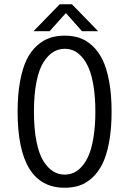

<svg xmlns="http://www.w3.org/2000/svg" viewBox="-20 -874 610 905"><path d="M442.5 -727H366.5L290.5 -812.5L214 -727H138L261.5 -854H319ZM285 11Q63 11 63 -348Q63 -429 74.8 -491.8Q86.5 -554.5 106.5 -594.5Q126.5 -634.5 155.5 -660Q184.5 -685.5 216 -695.8Q247.5 -706 285 -706Q322.5 -706 353.8 -695.8Q385 -685.5 413.8 -659.8Q442.5 -634 462.5 -594.2Q482.5 -554.5 494.2 -491.8Q506 -429 506 -348Q506 -266.5 494.2 -203.8Q482.5 -141 462.5 -101Q442.5 -61 413.8 -35.2Q385 -9.5 353.8 0.8Q322.5 11 285 11ZM285 -51Q307.5 -51 327.5 -59.8Q347.5 -68.5 366.5 -90Q385.5 -111.5 399.2 -144.5Q413 -177.5 421.2 -229.8Q429.5 -282 429.5 -348Q429.5 -414 421.2 -466Q413 -518 399.2 -550.8Q385.5 -583.5 366.5 -605Q347.5 -626.5 327.5 -635.2Q307.5 -644 285 -644Q256 -644 231.5 -629.2Q207 -614.5 185.8 -582Q164.5 -549.5 152.2 -489.8Q140 -430 140 -348Q140 -266 152.2 -205.8Q164.5 -145.5 185.8 -113Q207 -80.5 231.5 -65.8Q256 -51 285 -51Z"/></svg>

Font: League Mono Narrow Light
Style: Regular
Weight: 300
Width: 3
Designer: Tyler Finck
Foundry: The League of Moveable Type / Tyler Finck
Version: Version 2.210